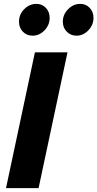

<svg xmlns="http://www.w3.org/2000/svg" viewBox="-20 -970 502 990"><path d="M11 0 160 -700H328L179 0ZM148 -786Q118 -786 98 -806.5Q78 -827 78 -858Q78 -896 105 -923Q132 -950 168 -950Q197 -950 216.5 -929.5Q236 -909 236 -878Q236 -841 209.5 -813.5Q183 -786 148 -786ZM374 -786Q345 -786 324.5 -806.5Q304 -827 304 -858Q304 -895 331 -922.5Q358 -950 394 -950Q423 -950 442.5 -929.5Q462 -909 462 -878Q462 -841 435.5 -813.5Q409 -786 374 -786Z"/></svg>

Font: Red Hat Text
Style: Italic
Weight: 300
Italic angle: -12°
Designer: Pentagram, MCKL
Foundry: Pentagram, MCKL
Version: Version 1.023